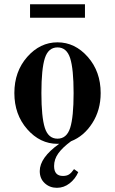

<svg xmlns="http://www.w3.org/2000/svg" viewBox="-20 -668 544 908"><path d="M456.1 -228Q456.1 -147.5 416.5 -85.7Q377 -23.9 315.9 0Q275.9 29.3 255.9 57.1Q235.8 85 235.8 117.2Q235.8 164.1 277.8 164.1Q295.9 164.1 307.1 156.5Q318.4 148.9 330.1 131.8L350.1 146Q336.4 177.7 309.3 199Q282.2 220.2 249 220.2Q215.3 220.2 191.7 198.5Q168 176.8 168 141.1Q168 77.6 259.8 12.2H252Q169.4 12.2 108.6 -57.1Q47.9 -126.5 47.9 -228Q47.9 -329.6 108.6 -398.7Q169.4 -467.8 252 -467.8Q334.5 -467.8 395.3 -398.7Q456.1 -329.6 456.1 -228ZM311.8 -392.8Q295.4 -443.8 252 -443.8Q208.5 -443.8 192.1 -392.8Q175.8 -341.8 175.8 -228Q175.8 -114.3 192.1 -63.2Q208.5 -12.2 252 -12.2Q295.4 -12.2 311.8 -63.2Q328.1 -114.3 328.1 -228Q328.1 -341.8 311.8 -392.8ZM122.1 -584V-647.9H381.8V-584Z"/></svg>

Font: Flanker Steampunk
Style: Bold
Weight: 700
Designer: Alexey Kryukov, Leonardo Di Lena
Foundry: Alexey Kryukov, Leonardo Di Lena
Version: 1.210